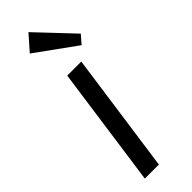

<svg xmlns="http://www.w3.org/2000/svg" viewBox="-265 -799 812 812"><g transform="rotate(-45 141.0 -393.0)"><path d="M200 -540 124 0H40L116 -540ZM282 -625 250 -588 70 -718 130 -786Z"/></g></svg>

Font: Pathway Extreme SemiCondensed
Style: Italic
Weight: 400
Width: 4
Italic angle: -8°
Version: Version 1.001;gftools[0.9.26]